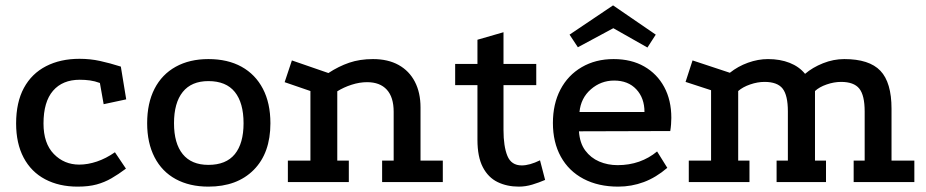

<svg xmlns="http://www.w3.org/2000/svg" viewBox="-20 -678 3449 715"><path d="M352 -369Q333 -376 315 -378.5Q297 -381 277 -381Q213 -381 177.5 -340Q142 -299 142 -218Q142 -144 180.5 -104.5Q219 -65 275 -65Q307 -65 341 -76.5Q375 -88 408 -111L449 -50Q421 -29 395 -14Q369 1 339.5 9Q310 17 269 17Q200 17 148 -10.5Q96 -38 68 -91Q40 -144 40 -218Q40 -297 69 -350.5Q98 -404 151.5 -431.5Q205 -459 276 -459Q316 -459 352.5 -451Q389 -443 430 -430L450 -308L366 -290Z M756 -458Q828 -458 879.5 -429.5Q931 -401 959 -347.5Q987 -294 987 -219Q987 -108 925 -45.5Q863 17 756 17Q686 17 634.5 -11Q583 -39 555.5 -92.5Q528 -146 528 -219Q528 -294 555.5 -347.5Q583 -401 634.5 -429.5Q686 -458 756 -458ZM756 -376Q693 -376 660.5 -335.5Q628 -295 628 -219Q628 -144 660.5 -104Q693 -64 756 -64Q822 -64 854.5 -104Q887 -144 887 -219Q887 -295 854.5 -335.5Q822 -376 756 -376Z M1052 0V-80H1136V-339L1040 -372L1067 -453L1203 -406Q1241 -431 1280.5 -444.5Q1320 -458 1369 -458Q1425 -458 1464.5 -436Q1504 -414 1525 -373.5Q1546 -333 1546 -278V-80H1629V0H1403V-80H1446V-262Q1446 -316 1420.5 -344Q1395 -372 1347 -372Q1319 -372 1289.5 -362.5Q1260 -353 1236 -338V-80H1279V0Z M1912 17Q1868 17 1833 0Q1798 -17 1778 -55.5Q1758 -94 1758 -157V-361H1675V-440H1758V-530L1855 -558V-440H1977V-361H1855V-194Q1855 -133 1869.5 -97.5Q1884 -62 1923 -62Q1952 -62 1991 -81L2010 -8Q1987 2 1962 9.5Q1937 17 1912 17Z M2465 -53Q2423 -17 2377.5 0Q2332 17 2282 17Q2208 17 2153 -12Q2098 -41 2068.5 -94.5Q2039 -148 2039 -220Q2039 -291 2067 -344.5Q2095 -398 2146.5 -428Q2198 -458 2265 -458Q2331 -458 2379 -430.5Q2427 -403 2453.5 -354Q2480 -305 2480 -239Q2480 -228 2479 -215Q2478 -202 2476 -190L2136 -189Q2139 -145 2159.5 -117.5Q2180 -90 2211.5 -76.5Q2243 -63 2280 -63Q2323 -63 2360 -76Q2397 -89 2427 -114ZM2380 -261Q2380 -313 2349.5 -345.5Q2319 -378 2267 -378Q2218 -378 2180.5 -345.5Q2143 -313 2138 -261ZM2263 -658 2422 -549 2391 -501 2264 -573 2132 -502 2101 -549Z M2545 0V-80H2628V-342L2533 -373L2559 -453L2698 -407Q2728 -431 2765.5 -444.5Q2803 -458 2840 -458Q2885 -458 2920.5 -444Q2956 -430 2978 -403Q3006 -427 3045 -442.5Q3084 -458 3124 -458Q3217 -458 3258.5 -414.5Q3300 -371 3300 -273V-80H3385V0H3159V-80H3200V-263Q3200 -323 3180 -348Q3160 -373 3112 -373Q3086 -373 3058.5 -363.5Q3031 -354 3015 -339V-80H3056V0H2872V-80H2914V-263Q2914 -323 2894.5 -348Q2875 -373 2827 -373Q2801 -373 2773.5 -363.5Q2746 -354 2729 -339V-80H2771V0Z"/></svg>

Font: Podkova SemiBold
Style: Regular
Weight: 600
Designer: Ilya Yudin
Foundry: Cyreal (www.cyreal.org)
Version: Version 2.103